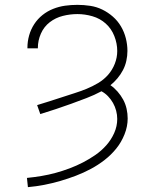

<svg xmlns="http://www.w3.org/2000/svg" viewBox="-20 -558 640 791"><path d="M95 213 91 175Q121 172 151 167Q181 162 210 154Q239 146 267 135.5Q295 125 322 111Q349 97 373.5 80Q398 63 418 40.5Q438 18 450.5 -10Q463 -38 463 -68Q463 -85 458.5 -102Q454 -119 445.5 -134Q437 -149 425 -161.5Q413 -174 398 -182Q368 -166 336.5 -154Q305 -142 273.5 -130.5Q242 -119 210 -108.5Q178 -98 146 -88L133 -125Q159 -133 184.5 -141Q210 -149 235.5 -157.5Q261 -166 286.5 -174Q312 -182 336.5 -192Q361 -202 384.5 -216Q408 -230 425.5 -250Q443 -270 453 -295.5Q463 -321 463 -348Q463 -379 451 -409.5Q439 -440 415.5 -461Q392 -482 361 -491Q330 -500 299 -500Q269 -500 239 -492.5Q209 -485 185 -466.5Q161 -448 148.5 -419.5Q136 -391 136 -361Q136 -361 136 -360.5Q136 -360 136 -359H93Q93 -360 93 -360.5Q93 -361 93 -362Q93 -387 100 -412Q107 -437 121 -458.5Q135 -480 155 -496Q175 -512 199 -521.5Q223 -531 248 -534.5Q273 -538 299 -538Q325 -538 351.5 -534Q378 -530 401.5 -518.5Q425 -507 445 -489.5Q465 -472 478.5 -449Q492 -426 498.5 -400Q505 -374 505 -348Q505 -328 500.5 -307.5Q496 -287 486.5 -269Q477 -251 464 -235.5Q451 -220 435 -207Q451 -196 464.5 -180.5Q478 -165 487.5 -147.5Q497 -130 501.5 -110Q506 -90 506 -70Q506 -37 493 -4.5Q480 28 459 54Q438 80 411 101Q384 122 354 138Q324 154 292.5 166Q261 178 228.5 187.5Q196 197 162.5 203.5Q129 210 95 213Z"/></svg>

Font: Iosevka Curly XLtEx
Style: Regular
Weight: 200
Width: 7
Monospace: yes
Designer: Belleve Invis
Foundry: Belleve Invis
Version: Version 11.1.0; ttfautohint (v1.8.3)